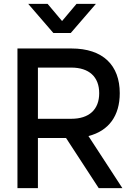

<svg xmlns="http://www.w3.org/2000/svg" viewBox="-20 -970 691 990"><path d="M125.5 -950 255 -800H345L474.5 -950H374.5L300 -861.5L225.5 -950ZM489 0H611L436 -268.5C542 -295.5 597.5 -374 597.5 -489.5C597.5 -633 511.5 -720 348.5 -720H70V0H175.5V-258.5H320.5ZM175.5 -621.5H347.5C439.5 -621.5 491.5 -573.5 491.5 -489.5C491.5 -405 439.5 -357.5 347.5 -357.5H175.5Z"/></svg>

Font: Vela Sans SemBd
Style: Regular
Weight: 600
Designer: Principal design: Mikhail Sharanda - project Manrope.
Design modification: Ravid Balaliev
Foundry: Mikhail Sharanda
Version: Version 1.001